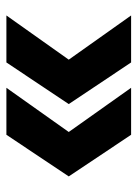

<svg xmlns="http://www.w3.org/2000/svg" viewBox="66 -572 434 606"><g transform="rotate(-90 283.0 -269.0)"><path d="M388.9 -465.8 257.5 -269 388.9 -72.2H537.2L397.7 -269L537.2 -465.8ZM160.6 -465.8 29.2 -269 160.6 -72.2H308.9L169.4 -269L308.9 -465.8Z"/></g></svg>

Font: Overused Grotesk Light
Style: Regular
Weight: 300
Designer: RandomMaerks
Version: Version 0.005